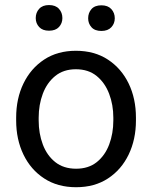

<svg xmlns="http://www.w3.org/2000/svg" viewBox="-20 -742 610 771"><path d="M44.9 -258.3V-269.5Q44.9 -346.2 74.2 -406.7Q103.5 -467.3 157.2 -502.7Q210.9 -538.1 284.7 -538.1Q359.4 -538.1 413.3 -502.7Q467.3 -467.3 496.6 -406.7Q525.9 -346.2 525.9 -269.5V-258.3Q525.9 -182.1 496.6 -121.3Q467.3 -60.5 413.6 -25.4Q359.9 9.8 285.6 9.8Q211.4 9.8 157.5 -25.4Q103.5 -60.5 74.2 -121.3Q44.9 -182.1 44.9 -258.3ZM135.3 -269.5V-258.3Q135.3 -206.1 151.9 -161.9Q168.5 -117.7 201.9 -91.1Q235.4 -64.5 285.6 -64.5Q335.4 -64.5 368.7 -91.1Q401.9 -117.7 418.5 -161.9Q435.1 -206.1 435.1 -258.3V-269.5Q435.1 -321.3 418.2 -365.5Q401.4 -409.7 368.2 -436.8Q335 -463.9 284.7 -463.9Q234.9 -463.9 201.7 -436.8Q168.5 -409.7 151.9 -365.5Q135.3 -321.3 135.3 -269.5ZM123.5 -669.4Q123.5 -691.4 137.2 -706.5Q150.9 -721.7 176.8 -721.7Q203.1 -721.7 216.8 -706.5Q230.5 -691.4 230.5 -669.4Q230.5 -648.4 216.8 -633.5Q203.1 -618.7 176.8 -618.7Q150.9 -618.7 137.2 -633.5Q123.5 -648.4 123.5 -669.4ZM334 -668.5Q334 -690.4 347.4 -705.6Q360.8 -720.7 387.2 -720.7Q413.1 -720.7 427 -705.6Q440.9 -690.4 440.9 -668.5Q440.9 -647.5 427 -632.6Q413.1 -617.7 387.2 -617.7Q360.8 -617.7 347.4 -632.6Q334 -647.5 334 -668.5Z"/></svg>

Font: Vazirmatn RD FD
Style: Regular
Weight: 400
Designer: Saber Rastikerdar
Foundry: Saber Rastikerdar
Version: Version 33.003